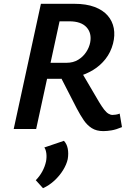

<svg xmlns="http://www.w3.org/2000/svg" viewBox="-20 -678 699 1009"><path d="M52 0 195 -658H371Q433 -658 477 -641.5Q521 -625 546 -596Q571 -567 578 -529.5Q585 -492 574 -449Q562 -403 534.5 -368Q507 -333 469 -310Q431 -287 387.5 -275.5Q344 -264 299 -264H154L172 -348H330Q365 -348 391 -364Q417 -380 433 -404.5Q449 -429 454 -455Q463 -504 434.5 -535Q406 -566 344 -566H293L170 0ZM523 11Q487 11 462.5 -4.5Q438 -20 420 -46.5Q402 -73 384 -107L289 -292L392 -327L500 -143Q515 -118 527 -102.5Q539 -87 550 -80.5Q561 -74 571 -74Q578 -74 588.5 -75.5Q599 -77 609 -81L621 -10Q590 3 566.5 7Q543 11 523 11ZM206 311 168 269Q188 249 202 223.5Q216 198 222 170Q226 148 223.5 128Q221 108 213 97L316 62Q331 78 336 103Q341 128 336 158Q330 186 311.5 216Q293 246 266 271Q239 296 206 311Z"/></svg>

Font: Ysabeau Infant
Style: Bold Italic
Weight: 700
Italic angle: -12°
Designer: Christian Thalmann (Catharsis Fonts)
Version: Version 2.001;gftools[0.9.30]; featfreeze: ss01,ss02,lnum